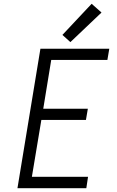

<svg xmlns="http://www.w3.org/2000/svg" viewBox="-20 -992 616 1012"><path d="M72 0H435L444 -60H148L198 -360H433L443 -419H208L250 -676H546L556 -735H193ZM351 -770 515 -926 463 -972 309 -808Z"/></svg>

Font: Iosevka Sparkle Light
Style: Italic
Weight: 300
Italic angle: -9°
Designer: Belleve Invis
Foundry: Belleve Invis
Version: Version 4.5.0; ttfautohint (v1.8.3)